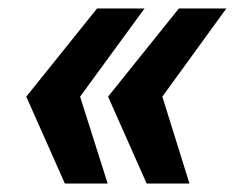

<svg xmlns="http://www.w3.org/2000/svg" viewBox="-20 -530 554 453"><path d="M326 -97 235 -302 402 -510H514L363 -302L427 -97ZM133 -97 42 -302 209 -510H321L169 -302L234 -97Z"/></svg>

Font: Saira Thin
Style: Bold Italic
Weight: 700
Italic angle: -12°
Version: Version 1.101